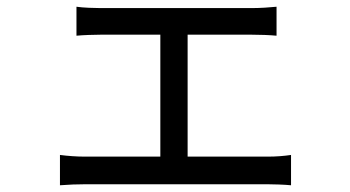

<svg xmlns="http://www.w3.org/2000/svg" viewBox="-20 -540 1040 570"><path d="M844 -80C824 -77 801 -75 774 -75H537V-437H728C751 -437 780 -436 801 -434V-520C781 -518 753 -516 728 -516H278C262 -516 227 -517 207 -520V-434C227 -436 262 -437 278 -437H456V-75H233C207 -75 181 -77 158 -80V10C182 8 211 7 233 7H774C790 7 824 8 844 10V-80Z"/></svg>

Font: Glow Sans SC Normal Book
Style: Regular
Weight: 500
Designer: Ryoko NISHIZUKA (kana, bopomofo & ideographs); Paul D. Hunt (Latin, Greek & Cyrillic); Sandoll Communications, Soo-young
Version: Version 0.93